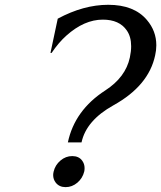

<svg xmlns="http://www.w3.org/2000/svg" viewBox="-20 -767 669 797"><path d="M252.4 9.8Q226.1 9.8 211.4 -8.8Q200.7 -22.5 200.7 -40.5Q200.7 -46.4 202.6 -54.7Q209 -82 231 -100.6Q252.9 -119.1 279.8 -119.1Q307.1 -119.1 320.8 -100.6Q331.1 -86.9 331.1 -69.3Q331.1 -60.5 329.6 -54.7Q322.8 -27.3 301.3 -8.8Q279.3 9.8 252.4 9.8ZM429.2 -747.1Q536.6 -747.1 589.8 -684.1Q628.9 -638.2 628.9 -579.1Q628.9 -558.6 624 -537.1Q597.2 -411.1 451.2 -330.1Q337.9 -267.1 318.4 -175.8H261.7Q290 -309.6 417 -391.6Q501.5 -446.3 519 -528.3Q524.4 -553.7 524.4 -575.2Q524.4 -614.7 506.3 -640.6Q475.6 -685.5 406.7 -685.5Q329.6 -685.5 255.4 -619.1Q223.1 -590.3 194.3 -547.4H189.5L219.7 -689.5Q326.7 -747.1 429.2 -747.1Z"/></svg>

Font: Classica
Style: Book Oblique
Weight: 400
Italic angle: -12°
Designer: Wojciech Kalinowski "wmk69" (wmk69@o2.pl)
Foundry: Wojciech Kalinowski "wmk69" (wmk69@o2.pl)
Version: Version 2.1.1; 2021-05-14